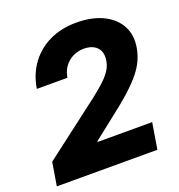

<svg xmlns="http://www.w3.org/2000/svg" viewBox="-133 -850 899 962"><g transform="rotate(-20 317.0 -369.0)"><path d="M6.8 0 27.3 -124 331.1 -356Q365.2 -382.8 391.4 -406.5Q417.5 -430.2 434.1 -454.3Q450.7 -478.5 455.1 -506.8Q460.4 -537.6 450.9 -558.6Q441.4 -579.6 420.7 -590.8Q399.9 -602.1 369.1 -602.1Q338.4 -602.1 311.5 -589.1Q284.7 -576.2 266.6 -552Q248.5 -527.8 242.7 -493.2H79.6Q91.8 -568.4 132.1 -623Q172.4 -677.7 235.1 -707.8Q297.9 -737.8 377.9 -737.8Q460 -737.8 518.3 -710Q576.7 -682.1 604.2 -632.3Q631.8 -582.5 620.6 -516.1Q615.2 -483.9 601.8 -453.4Q588.4 -422.9 562.3 -390.1Q536.1 -357.4 493.9 -319.1Q451.7 -280.8 388.7 -232.4L275.9 -143.6L274.9 -139.2H565.9L543 0Z"/></g></svg>

Font: Inter 17pt ExtraBold
Style: Italic
Weight: 800
Italic angle: -9.3988°
Version: Version 4.001;git-66647c0bb